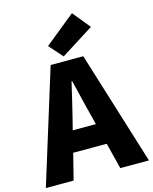

<svg xmlns="http://www.w3.org/2000/svg" viewBox="-154 -1121 968 1216"><g transform="rotate(-15 330.0 -513.5)"><path d="M317 -776 532 -912 438 -1027 238 -865ZM-8 0H174L217 -171H437L480 0H668L437 -745H223ZM251 -309 267 -372C286 -446 306 -533 324 -611H328C348 -535 367 -446 387 -372L403 -309Z"/></g></svg>

Font: Noto Sans KR Black
Style: Regular
Weight: 900
Designer: Ryoko NISHIZUKA 西塚涼子 (kana, bopomofo & ideographs); Paul D. Hunt (Latin, Greek & Cyrillic); Sandoll Communications 산돌커뮤니
Foundry: Adobe
Version: Version 2.004;hotconv 1.0.118;makeotfexe 2.5.65603